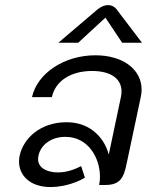

<svg xmlns="http://www.w3.org/2000/svg" viewBox="-20 -737 615 765"><path d="M400 -666.7 466.7 -566.7H545.8L447.5 -695.8C447.5 -695.8 435.8 -716.7 410.8 -716.7C385.8 -716.7 364.2 -695.8 364.2 -695.8L212.5 -566.7H291.7ZM375 0H400C459.2 0 473.3 -30 484.2 -83.3L540.8 -350C543.3 -360 544.2 -370.8 544.2 -380C544.2 -460 470.8 -516.7 360 -516.7C235.8 -516.7 128.3 -445 107.5 -350H186.7C200.8 -415 262.5 -454.2 346.7 -454.2C420.8 -454.2 464.2 -424.2 464.2 -372.5C464.2 -365.8 463.3 -358.3 461.7 -350L413.3 -120.8C399.2 -177.5 348.3 -250 245 -250C141.7 -250 73.3 -186.7 58.3 -116.7C56.7 -109.2 55.8 -101.7 55.8 -93.3C55.8 -40 97.5 8.3 181.7 8.3C242.5 8.3 297.5 -15.8 318.3 -29.2L303.3 -75C284.2 -65.8 251.7 -50 210.8 -50C170.8 -50 131.7 -65.8 131.7 -103.3C131.7 -107.5 132.5 -111.7 133.3 -116.7C141.7 -157.5 180.8 -191.7 240.8 -191.7C331.7 -191.7 378.3 -107.5 378.3 -33.3C378.3 -21.7 377.5 -10.8 375 0Z"/></svg>

Font: BoonHome
Style: Book Oblique
Weight: 400
Italic angle: -12°
Designer: Sungsit Sawaiwan
Foundry: Sungsit Sawaiwan
Version: Version 0.2